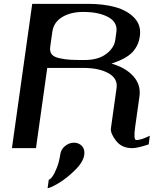

<svg xmlns="http://www.w3.org/2000/svg" viewBox="-20 -770 799 998"><path d="M579.1 -561.5 585 -604.5Q591.8 -654.3 542.5 -681.2Q493.2 -708 412.1 -708Q347.7 -708 303.2 -681.2Q258.8 -654.3 252 -604.5L241.2 -528.3Q237.3 -502.9 248.5 -488.3Q259.8 -473.6 289.6 -467.3Q319.3 -460.9 344.2 -459.5Q369.1 -458 418.9 -458Q490.2 -458 531.7 -489.3Q573.2 -520.5 579.1 -561.5ZM438.5 -750Q517.6 -750 579.6 -732.9Q641.6 -715.8 678.2 -677.2Q714.8 -638.7 707 -583V-582Q700.2 -532.2 667.5 -498Q634.8 -463.9 559.6 -439.5Q633.8 -418 673.3 -373.5Q712.9 -329.1 705.1 -270.5L682.6 -110.4Q672.9 -42 688.5 -42Q713.9 -42 758.8 -64.5L752.9 -19.5Q694.3 0 667 0Q612.3 0 582.5 -39.1Q552.7 -78.1 556.6 -103.5L585.9 -312.5Q592.8 -362.3 543.5 -389.6Q494.1 -417 413.1 -417H225.6L167 0H42L147.5 -750ZM364.3 -28.3Q389.6 -28.3 405.8 -11.2Q421.9 5.9 418 34.2Q413.1 72.3 369.1 115.2Q325.2 158.2 282.7 183.1Q240.2 208 227.5 208L233.4 164.1Q240.2 164.1 252.4 147.5Q264.6 130.9 276.4 99.6Q288.1 68.4 293 34.2Q296.9 5.9 318.4 -11.2Q339.8 -28.3 364.3 -28.3Z"/></svg>

Font: okolaks
Style: BoldItalic
Weight: 600
Width: 8
Italic angle: -8°
Version: Version 000.6.0